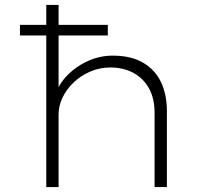

<svg xmlns="http://www.w3.org/2000/svg" viewBox="-20 -760 867 780"><path d="M61 -616V-659H418V-616ZM168 0V-740H218V-374L200 -357Q211 -407 246.5 -446.5Q282 -486 332.5 -510Q383 -534 438 -534Q512 -534 561 -505.5Q610 -477 634 -426.5Q658 -376 658 -309V0H608V-301Q608 -359 586 -399.5Q564 -440 524.5 -462.5Q485 -485 430 -486Q385 -486 346 -469Q307 -452 278.5 -424.5Q250 -397 234 -363.5Q218 -330 218 -295V0H193Q183 0 177 0Q171 0 168 0Z"/></svg>

Font: Lexend Mega ExtraLight
Style: Regular
Weight: 250
Version: Version 1.007